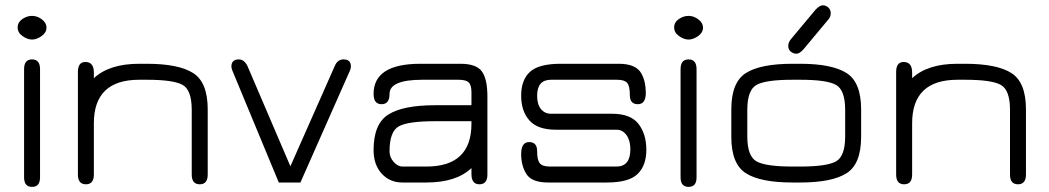

<svg xmlns="http://www.w3.org/2000/svg" viewBox="-20 -692 3978 728"><path d="M71.3 -19.5V-429.7Q71.3 -466.8 101.6 -466.8Q131.8 -466.8 131.8 -429.7V-19.5Q131.8 16.6 101.6 16.6Q71.3 16.6 71.3 -19.5ZM138.7 -618.7Q156.2 -605.5 156.2 -586.9Q156.2 -568.4 137.7 -555.2Q119.1 -542 101.6 -542Q84 -542 65.4 -555.2Q46.9 -568.4 46.9 -587.9Q46.9 -607.4 64.5 -619.6Q82 -631.8 101.6 -631.8Q121.1 -631.8 138.7 -618.7Z M507.8 -389.6Q335.9 -389.6 335.9 -224.6V-30.3Q335.9 6.8 305.7 6.8Q275.4 6.8 275.4 -30.3V-418.9Q275.4 -457 303.7 -457Q335.9 -457 335.9 -417V-395.5Q394.5 -450.2 507.8 -450.2H536.1Q657.2 -450.2 712.4 -415Q767.6 -379.9 767.6 -277.3V-30.3Q767.6 6.8 737.3 6.8Q707 6.8 707 -30.3V-275.4Q707 -350.6 672.4 -370.1Q637.7 -389.6 536.1 -389.6Z M1037.1 0 861.3 -423.8Q857.4 -433.6 857.4 -439.5Q857.4 -466.8 885.7 -466.8Q905.3 -466.8 918 -442.4L1081.1 -61.5L1250 -443.4Q1260.7 -466.8 1282.2 -466.8Q1310.5 -466.8 1310.5 -440.4Q1310.5 -432.6 1306.6 -423.8L1119.1 0Z M1628.9 -232.4Q1525.4 -232.4 1491.2 -212.4Q1457 -192.4 1457 -118.2Q1457 -95.7 1472.7 -78.1Q1488.3 -60.5 1505.9 -60.5H1596.7Q1767.6 -60.5 1767.6 -222.7V-232.4ZM1628.9 -293H1767.6V-341.8Q1767.6 -369.1 1757.3 -379.4Q1747.1 -389.6 1718.8 -389.6H1581.1Q1457 -389.6 1457 -335.9Q1457 -296.9 1426.8 -296.9Q1396.5 -296.9 1396.5 -335.9Q1396.5 -450.2 1574.2 -450.2H1725.6Q1785.2 -450.2 1806.6 -421.9Q1828.1 -393.6 1828.1 -325.2V-30.3Q1828.1 6.8 1797.9 6.8Q1767.6 6.8 1767.6 -32.2V-54.7Q1710 0 1596.7 0H1505.9Q1458 0 1427.2 -33.7Q1396.5 -67.4 1396.5 -123Q1396.5 -222.7 1452.6 -257.8Q1508.8 -293 1628.9 -293Z M2058.6 0Q1997.1 0 1976.6 -31.2Q1956.1 -62.5 1956.1 -107.9Q1956.1 -153.3 1986.3 -153.3Q2016.6 -153.3 2016.6 -119.1Q2016.6 -85 2026.9 -72.8Q2037.1 -60.5 2065.4 -60.5H2317.4Q2370.1 -60.5 2370.1 -126Q2370.1 -159.2 2355.5 -179.7Q2340.8 -200.2 2317.4 -200.2H2086.9Q2018.6 -200.2 1987.3 -235.4Q1956.1 -270.5 1956.1 -329.6Q1956.1 -388.7 1989.3 -419.4Q2022.5 -450.2 2106.4 -450.2H2326.2Q2391.6 -450.2 2412.1 -413.1Q2428.7 -382.8 2428.7 -339.8Q2428.7 -296.9 2398.4 -296.9Q2368.2 -296.9 2368.2 -331.5Q2368.2 -366.2 2357.9 -377.9Q2347.7 -389.6 2319.3 -389.6H2069.3Q2016.6 -389.6 2016.6 -329.1Q2016.6 -295.9 2031.2 -278.3Q2045.9 -260.7 2069.3 -260.7H2300.8Q2371.1 -260.7 2400.9 -222.2Q2430.7 -183.6 2430.7 -124Q2430.7 -64.5 2397.5 -32.2Q2364.3 0 2281.2 0Z M2560.5 -19.5V-429.7Q2560.5 -466.8 2590.8 -466.8Q2621.1 -466.8 2621.1 -429.7V-19.5Q2621.1 16.6 2590.8 16.6Q2560.5 16.6 2560.5 -19.5ZM2627.9 -618.7Q2645.5 -605.5 2645.5 -586.9Q2645.5 -568.4 2627 -555.2Q2608.4 -542 2590.8 -542Q2573.2 -542 2554.7 -555.2Q2536.1 -568.4 2536.1 -587.9Q2536.1 -607.4 2553.7 -619.6Q2571.3 -631.8 2590.8 -631.8Q2610.4 -631.8 2627.9 -618.7Z M3026.4 -504.9Q3011.7 -488.3 3000 -488.3Q2988.3 -488.3 2978.5 -496.1Q2968.8 -503.9 2968.8 -517.6Q2968.8 -531.2 2978.5 -543L3072.3 -655.3Q3087.9 -671.9 3099.6 -671.9Q3111.3 -671.9 3120.6 -663.6Q3129.9 -655.3 3129.9 -641.6Q3129.9 -627.9 3120.1 -617.2ZM3013.7 0H2985.4Q2863.3 0 2808.1 -35.2Q2752.9 -70.3 2752.9 -172.9V-277.3Q2752.9 -379.9 2808.1 -415Q2863.3 -450.2 2985.4 -450.2H3013.7Q3134.8 -450.2 3189.9 -415Q3245.1 -379.9 3245.1 -277.3V-172.9Q3245.1 -70.3 3189.9 -35.2Q3134.8 0 3013.7 0ZM2985.4 -60.5H3013.7Q3115.2 -60.5 3149.9 -80.1Q3184.6 -99.6 3184.6 -174.8V-275.4Q3184.6 -350.6 3149.9 -370.1Q3115.2 -389.6 3013.7 -389.6H2985.4Q2881.8 -389.6 2847.7 -369.6Q2813.5 -349.6 2813.5 -275.4V-174.8Q2813.5 -100.6 2847.7 -80.6Q2881.8 -60.5 2985.4 -60.5Z M3610.4 -389.6Q3438.5 -389.6 3438.5 -224.6V-30.3Q3438.5 6.8 3408.2 6.8Q3377.9 6.8 3377.9 -30.3V-418.9Q3377.9 -457 3406.2 -457Q3438.5 -457 3438.5 -417V-395.5Q3497.1 -450.2 3610.4 -450.2H3638.7Q3759.8 -450.2 3814.9 -415Q3870.1 -379.9 3870.1 -277.3V-30.3Q3870.1 6.8 3839.8 6.8Q3809.6 6.8 3809.6 -30.3V-275.4Q3809.6 -350.6 3774.9 -370.1Q3740.2 -389.6 3638.7 -389.6Z"/></svg>

Font: Jura
Style: Medium
Weight: 500
Version: Version 2.6.1